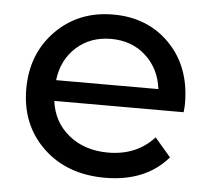

<svg xmlns="http://www.w3.org/2000/svg" viewBox="-44 -582 700 636"><g transform="rotate(5 306.0 -264.5)"><path d="M570 -262Q570 -251 568 -233H138Q147 -163 199.5 -120.5Q252 -78 330 -78Q425 -78 483 -142L536 -80Q462 6 327 6Q200 6 121 -70Q42 -146 42 -265Q42 -382 117.5 -458.5Q193 -535 308 -535Q423 -535 496.5 -459.5Q570 -384 570 -262ZM138 -302H478Q470 -369 423.5 -411.5Q377 -454 308 -454Q239 -454 192.5 -412Q146 -370 138 -302Z"/></g></svg>

Font: Montserrat
Style: Regular
Weight: 500
Designer: Julieta Ulanovsky
Foundry: Julieta Ulanovsky
Version: Version 7.200;PS 007.200;hotconv 1.0.88;makeotf.lib2.5.64775